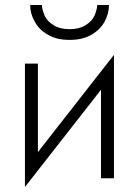

<svg xmlns="http://www.w3.org/2000/svg" viewBox="-20 -715 557 770"><path d="M432 -415 437 -495 85 -45 80 35ZM132 -460H80V35L132 -39ZM437 -495 385 -421V0H437ZM148 -695H101Q101 -660 119 -629Q136 -596 172 -576Q206 -555 259 -555Q312 -555 347 -576Q382 -596 400 -629Q417 -661 417 -695H370Q370 -680 359 -652Q348 -629 323 -614Q298 -598 259 -598Q220 -598 195 -614Q170 -629 159 -652Q148 -680 148 -695Z"/></svg>

Font: NM-font
Style: Light
Weight: 500
Designer: ""
Foundry: ""
Version: ""